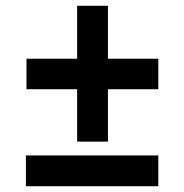

<svg xmlns="http://www.w3.org/2000/svg" viewBox="-20 -647 640 667"><path d="M248 -155V-337H72V-443H248V-627H355V-443H530V-337H355V-155ZM70 0V-107H530V0Z"/></svg>

Font: Noto Sans Mono
Style: Bold
Weight: 700
Designer: Monotype Design Team
Foundry: Monotype Imaging Inc.
Version: Version 2.014